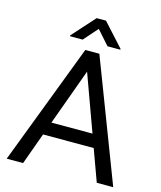

<svg xmlns="http://www.w3.org/2000/svg" viewBox="-130 -996 912 1089"><g transform="rotate(15 326.0 -451.0)"><path d="M543 0 475.1 -186H177.7L110.4 0H14.2L285.2 -710.9H367.7L639.6 0ZM206.1 -263.2H447.3L326.7 -594.7ZM355.5 -901.9 476.6 -768.6V-763.7H401.4L328.1 -846.2L255.4 -763.7H181.2V-769L300.8 -901.9Z"/></g></svg>

Font: Vazirmatn UI
Style: Regular
Weight: 400
Designer: Saber Rastikerdar
Foundry: Saber Rastikerdar
Version: Version 33.003